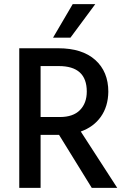

<svg xmlns="http://www.w3.org/2000/svg" viewBox="-20 -907 608 927"><path d="M320 -725H236L331 -887H440ZM176 0H73V-674H261Q377 -674 440 -617.5Q503 -561 503 -464Q502 -393 467 -343.5Q432 -294 370 -272L546 0H423L265 -256H176ZM264 -588H176V-342H269Q333 -342 366 -375.5Q399 -409 399 -465Q399 -588 264 -588Z"/></svg>

Font: Hind Kochi Medium
Style: Regular
Weight: 500
Designer: Dhruvi Tolia
Foundry: Indian Type Foundry
Version: Version 0.702;PS 1.0;hotconv 1.0.81;makeotf.lib2.5.63406